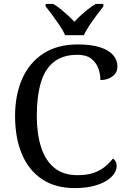

<svg xmlns="http://www.w3.org/2000/svg" viewBox="-20 -951 654 981"><path d="M361 10Q262 10 194 -36Q126 -82 91.5 -164.5Q57 -247 57 -358Q57 -466 93.5 -548.5Q130 -631 201.5 -677.5Q273 -724 378 -724Q446 -724 491 -709.5Q536 -695 558 -669.5Q580 -644 580 -612Q580 -580 555 -561Q530 -542 493 -542Q493 -573 482 -602.5Q471 -632 445.5 -651.5Q420 -671 376 -671Q301 -671 255 -634.5Q209 -598 188.5 -528Q168 -458 168 -358Q168 -269 189.5 -200.5Q211 -132 257 -94Q303 -56 376 -56Q425 -56 459 -68Q493 -80 516.5 -99.5Q540 -119 557 -141Q565 -136 570.5 -126.5Q576 -117 576 -102Q576 -83 563 -63.5Q550 -44 524 -27.5Q498 -11 457.5 -0.5Q417 10 361 10ZM313 -771Q303 -794 285 -820.5Q267 -847 248 -873Q229 -899 213 -918V-931H252Q271 -920 290 -904.5Q309 -889 327 -872.5Q345 -856 360 -840Q375 -856 393 -872.5Q411 -889 430.5 -904.5Q450 -920 469 -931H508V-918Q493 -899 473.5 -873Q454 -847 436.5 -820.5Q419 -794 408 -771Z"/></svg>

Font: Noto Serif Myanmar
Style: Regular
Weight: 400
Designer: Ben Mitchell and the Monotype Design Team
Foundry: Monotype Imaging Inc.
Version: Version 2.106